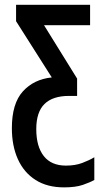

<svg xmlns="http://www.w3.org/2000/svg" viewBox="-20 -562 438 822"><path d="M254.4 240.2Q182.1 240.2 132.3 208.5Q82.5 176.8 56.6 119.6Q30.8 62.5 30.8 -13.2Q30.8 -118.7 77.9 -170.7Q125 -222.7 201.7 -230.5L48.8 -471.2V-541.5H365.7V-454.1H168.5L310.1 -225.6V-151.4H275.9Q205.6 -151.4 170.4 -116.7Q135.3 -82 135.3 -9.3Q135.3 65.4 167.5 106.2Q199.7 147 262.2 147Q302.2 147 332 135.7Q361.8 124.5 383.8 111.3V208.5Q365.7 218.8 334.7 229.5Q303.7 240.2 254.4 240.2Z"/></svg>

Font: Open Sans Condensed SemiBold
Style: Regular
Weight: 600
Width: 3
Designer: Monotype Design Team
Foundry: Monotype Imaging Inc.
Version: Version 3.000; ttfautohint (v1.8.4)